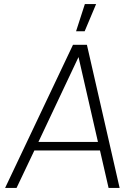

<svg xmlns="http://www.w3.org/2000/svg" viewBox="-20 -919 680 939"><path d="M5 0 337 -700H405L565 0H511L469 -183H148L61 0ZM364 -640 168 -225H459ZM352 -766 395 -899H450L394 -766Z"/></svg>

Font: Kulim Park ExtraLight
Style: Italic
Weight: 275
Italic angle: -8°
Designer: Noponies / Dale Sattler
Foundry: Noponies
Version: Version 1.000; ttfautohint (v1.8.3)